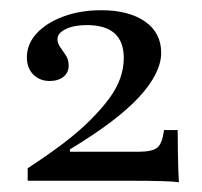

<svg xmlns="http://www.w3.org/2000/svg" viewBox="-20 -714 405 385"><path d="M338.7 -348.4Q331.5 -350 306 -350.8Q280.6 -351.6 236.3 -351.6H35.5V-376.6Q75 -402.4 106.5 -426.2Q137.9 -450 160.5 -472.6Q183.1 -495.2 198.4 -515.7Q213.7 -536.3 221 -556.9Q228.2 -577.4 228.2 -597.6Q228.2 -630.6 209.7 -647.2Q191.1 -663.7 154 -663.7Q128.2 -663.7 111.7 -655.6Q95.2 -647.6 95.2 -635.5Q95.2 -627.4 100.8 -619.4Q106.5 -611.3 112.1 -602.8Q117.7 -594.4 117.7 -582.3Q117.7 -568.5 107.3 -560.1Q96.8 -551.6 79.8 -551.6Q59.7 -551.6 46.8 -564.5Q33.9 -577.4 33.9 -599.2Q33.9 -625.8 53.6 -647.2Q73.4 -668.5 107.3 -681Q141.1 -693.5 183.1 -693.5Q237.9 -693.5 270.6 -671Q303.2 -648.4 303.2 -608.1Q303.2 -587.9 291.9 -565.3Q280.6 -542.7 258.1 -518.5Q235.5 -494.4 201.2 -468.5Q166.9 -442.7 120.2 -414.5V-409.7H257.3Q285.5 -409.7 295.6 -418.1Q305.6 -426.6 308.9 -453.2H336.3Q336.3 -427.4 336.7 -408.9Q337.1 -390.3 337.5 -375.8Q337.9 -361.3 338.7 -348.4Z"/></svg>

Font: Playfair
Style: Regular
Weight: 400
Designer: Claus Eggers Sørensen
Foundry: Claus Eggers Sørensen
Version: Version 2.001;gftools[0.9.30]